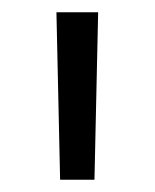

<svg xmlns="http://www.w3.org/2000/svg" viewBox="-20 -720 252 313"><path d="M78 -427 72 -700H140L134 -427Z"/></svg>

Font: Georama ExtraExtended Light
Style: Regular
Weight: 300
Width: 8
Designer: Jean-Baptiste Levee
Foundry: Production Type
Version: Version 1.000